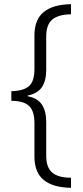

<svg xmlns="http://www.w3.org/2000/svg" viewBox="-20 -735 397 914"><path d="M318 159Q233 158 188.5 122Q144 86 144 11V-148Q144 -207 118 -231Q92 -255 34 -255V-301Q91 -302 117.5 -324.5Q144 -347 144 -407V-567Q144 -642 188.5 -678Q233 -714 318 -715V-667Q258 -666 229 -642Q200 -618 200 -561V-402Q200 -350 179 -319.5Q158 -289 111 -280V-277Q159 -268 179.5 -237Q200 -206 200 -154V6Q200 62 228.5 86.5Q257 111 318 111Z"/></svg>

Font: Noto Sans Arabic UI SmCn Lt
Style: Regular
Weight: 300
Width: 4
Designer: Monotype Design Team, Nadine Chahine and Nizar Qandah
Foundry: Monotype Imaging Inc.
Version: Version 2.010; ttfautohint (v1.8.4.7-5d5b)